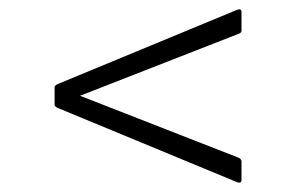

<svg xmlns="http://www.w3.org/2000/svg" viewBox="-20 -507 640 415"><path d="M493 -113 104 -274Q98 -277 98 -281V-318Q98 -322 104 -325L493 -486Q502 -489 502 -481V-441Q502 -436 496 -434L153 -300L496 -166Q502 -163 502 -158V-118Q502 -110 493 -113Z"/></svg>

Font: Sofia Sans Light
Style: Regular
Weight: 300
Designer: Botio Nikoltchev, Ani Petrova
Foundry: lettersoup
Version: Version 4.100; ttfautohint (v1.8.3)